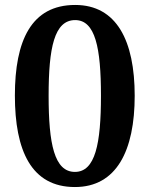

<svg xmlns="http://www.w3.org/2000/svg" viewBox="-20 -744 603 774"><path d="M282 10C450 10 523 -137 523 -358C523 -580 450 -724 283 -724C106 -724 40 -580 40 -359C40 -137 106 10 282 10ZM282 -51C199 -51 176 -164 176 -358C176 -552 199 -663 283 -663C364 -663 387 -552 387 -358C387 -164 364 -51 282 -51Z"/></svg>

Font: Noto Serif Ethiopic SemiBold
Style: Regular
Weight: 600
Designer: Monotype Design Team
Foundry: Monotype Imaging Inc.
Version: Version 2.102